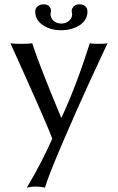

<svg xmlns="http://www.w3.org/2000/svg" viewBox="-20 -632 546 889"><path d="M385 -579Q385 -539 349 -515.5Q313 -492 263 -492Q213 -492 178 -516Q143 -540 143 -579Q143 -593 154 -602.5Q165 -612 182 -612Q198 -612 207 -603.5Q216 -595 216 -582Q216 -577 215 -574Q214 -571 214 -566Q214 -549 228 -536Q242 -523 264 -523Q285 -523 299.5 -535.5Q314 -548 314 -565Q314 -571 313 -574Q312 -576 312 -581Q312 -594 322.5 -603Q333 -612 347 -612Q365 -612 375 -603Q385 -594 385 -579ZM28 -432Q42 -429 80 -429Q116 -429 129 -432Q162 -330 263 -88H265Q332 -231 396 -432Q406 -429 435 -429Q468 -429 478 -432Q457 -388 397.5 -259Q338 -130 271.5 25Q205 180 188 237Q171 232 139 232Q121 232 104 237Q176 116 222 10Q212 -17 192.5 -62.5Q173 -108 149 -162.5Q125 -217 104 -263.5Q83 -310 59.5 -362.5Q36 -415 28 -432Z"/></svg>

Font: Libertinus Sans
Style: Regular
Weight: 400
Designer: Philipp H. Poll
Foundry: Khaled Hosny
Version: Version 6.1